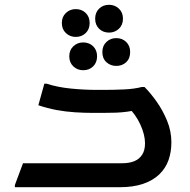

<svg xmlns="http://www.w3.org/2000/svg" viewBox="-20 -781 794 801"><path d="M42 -9 76 -100H490Q519 -100 540 -108.5Q561 -117 573 -135.5Q585 -154 585 -183Q585 -219 565.5 -261.5Q546 -304 511 -338L566 -325Q533 -318 510.5 -315Q488 -312 465 -311Q442 -310 407 -310H371Q333 -310 293.5 -312.5Q254 -315 216 -322Q178 -329 140 -342L165 -432H174Q220 -417 276 -411.5Q332 -406 383 -406H415Q456 -406 498.5 -408Q541 -410 571 -418H583Q608 -393 633.5 -357Q659 -321 677 -277.5Q695 -234 695 -187Q695 -147 683 -113Q671 -79 644.5 -53.5Q618 -28 577 -14Q536 0 479 0H42ZM377 -703Q377 -729 393.5 -745Q410 -761 435 -761Q459 -761 476 -745Q493 -729 493 -703Q493 -677 476 -661Q459 -645 435 -645Q410 -645 393.5 -661Q377 -677 377 -703ZM238 -685Q238 -711 255 -727Q272 -743 296 -743Q321 -743 337.5 -727Q354 -711 354 -685Q354 -659 337.5 -643Q321 -627 296 -627Q272 -627 255 -643Q238 -659 238 -685ZM407 -564Q407 -590 424 -606Q441 -622 465 -622Q490 -622 506.5 -606Q523 -590 523 -564Q523 -537 506.5 -521.5Q490 -506 465 -506Q441 -506 424 -521.5Q407 -537 407 -564ZM269 -546Q269 -572 286 -588Q303 -604 327 -604Q352 -604 368.5 -588Q385 -572 385 -546Q385 -520 368.5 -504Q352 -488 327 -488Q303 -488 286 -504Q269 -520 269 -546Z"/></svg>

Font: Kufam Medium
Style: Italic
Weight: 500
Italic angle: -11°
Designer: Artur Schmal
Foundry: Original Type
Version: Version 1.301; ttfautohint (v1.8.3)